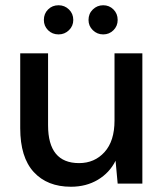

<svg xmlns="http://www.w3.org/2000/svg" viewBox="-20 -699 630 731"><path d="M250 12Q160 12 108.5 -44Q57 -100 57 -211V-496H163V-222Q163 -78 281 -78Q340 -78 378 -120Q416 -162 416 -240V-496H522V0H428L420 -87Q397 -41 352.5 -14.5Q308 12 250 12ZM373 -568Q350 -568 333.5 -584Q317 -600 317 -623Q317 -647 333.5 -663Q350 -679 373 -679Q396 -679 412 -663Q428 -647 428 -623Q428 -600 412 -584Q396 -568 373 -568ZM203 -568Q179 -568 163 -584Q147 -600 147 -623Q147 -647 163 -663Q179 -679 203 -679Q226 -679 242.5 -663Q259 -647 259 -623Q259 -600 242.5 -584Q226 -568 203 -568Z"/></svg>

Font: Ultramarine Medium
Style: Regular
Weight: 500
Designer: Colophon Foundry, Jonny Pinhorn
Foundry: Colophon Foundry
Version: Version 1.200; ttfautohint (v1.8.3)